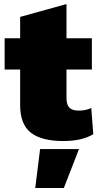

<svg xmlns="http://www.w3.org/2000/svg" viewBox="-20 -690 489 953"><path d="M443 -24Q388 10 294 10Q186 10 133 -31.5Q80 -73 80 -168V-345H3V-500H80V-606L310 -670V-500H436V-345H310V-204Q310 -170 324.5 -155.5Q339 -141 370 -141Q407 -141 433 -154ZM155 243 179 50H372L297 243Z"/></svg>

Font: Elaine Sans Black
Style: Regular
Weight: 900
Designer: Wei Huang
Foundry: Wei Huang
Version: Version 2.001;December 24, 2019;FontCreator 12.0.0.2547 64-b